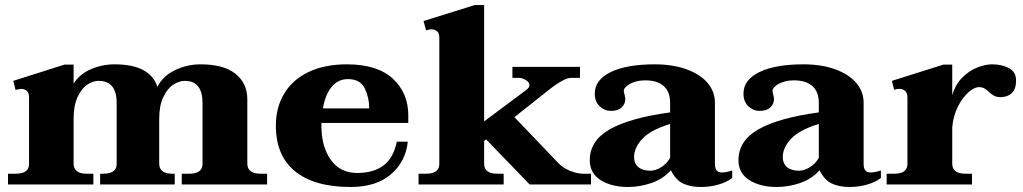

<svg xmlns="http://www.w3.org/2000/svg" viewBox="-20 -737 4086 767"><path d="M1047 -43V0H706V-43H735Q789 -43 789 -82V-326Q789 -414 718 -414Q696 -414 672.5 -399Q649 -384 632.5 -349.5Q616 -315 616 -262V-83Q616 -43 670 -43H678V0H380V-43H392Q446 -43 446 -82V-326Q446 -414 374 -414Q352 -414 329 -399Q306 -384 290 -349.5Q274 -315 274 -262V-83Q274 -43 328 -43H353V0H12V-43H42Q96 -43 96 -82V-348Q96 -367 86.5 -374.5Q77 -382 64 -382Q61 -382 42 -378L33 -414L238 -479H274V-403Q298 -441 343 -460.5Q388 -480 438 -480Q579 -480 609 -390Q630 -433 678.5 -456.5Q727 -480 781 -480Q874 -480 921 -442Q968 -404 968 -340V-83Q968 -43 1022 -43Z M1264 -246V-234Q1264 -151 1301.5 -98.5Q1339 -46 1407 -46Q1472 -46 1512 -76Q1552 -106 1565 -171H1609Q1601 -92 1542 -41Q1483 10 1381 10Q1236 10 1159 -52.5Q1082 -115 1082 -235Q1082 -308 1115.5 -363.5Q1149 -419 1213 -449.5Q1277 -480 1366 -480Q1487 -480 1549 -423Q1611 -366 1611 -276V-246ZM1270 -304H1455Q1455 -347 1437 -384Q1419 -421 1370 -421Q1330 -421 1304.5 -389.5Q1279 -358 1270 -304Z M2341 -43V0H2096L1922 -180L1914 -174V-83Q1914 -43 1967 -43H1992V0H1652V-43H1681Q1735 -43 1735 -82V-586Q1735 -605 1725.5 -612.5Q1716 -620 1703 -620Q1699 -620 1682 -616L1672 -653L1877 -717H1914V-252L2084 -379Q2095 -388 2095 -397Q2095 -408 2081 -417Q2067 -426 2050 -426H2027V-470H2297V-426H2261Q2246 -426 2222.5 -412.5Q2199 -399 2179 -383L2035 -269L2211 -85Q2229 -66 2257.5 -54.5Q2286 -43 2310 -43Z M2336 -97Q2336 -175 2416 -220.5Q2496 -266 2657 -288V-325Q2657 -371 2631 -393.5Q2605 -416 2558 -416Q2534 -416 2514.5 -409.5Q2495 -403 2483.5 -393Q2472 -383 2472 -375Q2472 -370 2475 -358.5Q2478 -347 2478 -341Q2478 -322 2463.5 -308Q2449 -294 2420 -294Q2395 -294 2375.5 -312.5Q2356 -331 2356 -363Q2356 -418 2419.5 -449Q2483 -480 2596 -480Q2667 -480 2721.5 -460.5Q2776 -441 2806 -406.5Q2836 -372 2836 -326V-83Q2836 -64 2843 -56Q2850 -48 2864 -48Q2881 -48 2905 -56V-26Q2883 -9 2849.5 0.5Q2816 10 2780 10Q2738 10 2708.5 -4Q2679 -18 2660 -57Q2629 -22 2582.5 -6Q2536 10 2489 10Q2423 10 2379.5 -17.5Q2336 -45 2336 -97ZM2657 -107V-242Q2577 -217 2545 -181.5Q2513 -146 2513 -110Q2513 -84 2530 -69.5Q2547 -55 2578 -55Q2599 -55 2622 -69.5Q2645 -84 2657 -107Z M2930 -97Q2930 -175 3010 -220.5Q3090 -266 3251 -288V-325Q3251 -371 3225 -393.5Q3199 -416 3152 -416Q3128 -416 3108.5 -409.5Q3089 -403 3077.5 -393Q3066 -383 3066 -375Q3066 -370 3069 -358.5Q3072 -347 3072 -341Q3072 -322 3057.5 -308Q3043 -294 3014 -294Q2989 -294 2969.5 -312.5Q2950 -331 2950 -363Q2950 -418 3013.5 -449Q3077 -480 3190 -480Q3261 -480 3315.5 -460.5Q3370 -441 3400 -406.5Q3430 -372 3430 -326V-83Q3430 -64 3437 -56Q3444 -48 3458 -48Q3475 -48 3499 -56V-26Q3477 -9 3443.5 0.5Q3410 10 3374 10Q3332 10 3302.5 -4Q3273 -18 3254 -57Q3223 -22 3176.5 -6Q3130 10 3083 10Q3017 10 2973.5 -17.5Q2930 -45 2930 -97ZM3251 -107V-242Q3171 -217 3139 -181.5Q3107 -146 3107 -110Q3107 -84 3124 -69.5Q3141 -55 3172 -55Q3193 -55 3216 -69.5Q3239 -84 3251 -107Z M4039 -415Q4039 -382 4022 -365.5Q4005 -349 3977 -349Q3961 -349 3951 -354.5Q3941 -360 3930 -370Q3921 -379 3912 -384Q3903 -389 3890 -389Q3873 -389 3849.5 -369Q3826 -349 3807 -312Q3788 -275 3784 -228V-83Q3784 -43 3838 -43H3863V0H3522V-43H3552Q3605 -43 3605 -82V-348Q3605 -365 3596 -373.5Q3587 -382 3572 -382Q3561 -382 3552 -378L3543 -414L3749 -479H3784V-356Q3796 -399 3824 -427Q3852 -455 3884.5 -467.5Q3917 -480 3943 -480Q3982 -480 4010.5 -465Q4039 -450 4039 -415Z"/></svg>

Font: Taviraj
Style: Bold
Weight: 700
Designer: Katatrad Team
Foundry: CadsonDemak
Version: Version 1.001